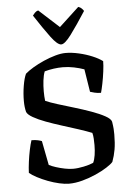

<svg xmlns="http://www.w3.org/2000/svg" viewBox="-63 -1013 724 1059"><g transform="rotate(-5 299.5 -483.5)"><path d="M276 0Q253 0 222 -7Q191 -14 159.5 -26Q128 -38 101.5 -52Q75 -66 60 -79Q61 -106 65.5 -140Q70 -174 76.5 -205Q83 -236 90 -257Q111 -257 126 -253.5Q141 -250 147 -247L173 -113Q188 -105 211.5 -97.5Q235 -90 260 -85Q285 -80 305 -80Q332 -80 365 -87Q398 -94 418 -103Q426 -119 430 -145Q434 -171 434 -200Q434 -217 433 -235.5Q432 -254 428 -268Q398 -280 355 -294Q312 -308 265.5 -322.5Q219 -337 177.5 -352.5Q136 -368 108 -384Q80 -400 74 -415Q67 -442 67 -476Q67 -518 74 -560Q81 -602 92 -625Q109 -640 136.5 -656.5Q164 -673 197 -687.5Q230 -702 262 -711Q294 -720 319 -720Q353 -720 392.5 -711Q432 -702 466.5 -687.5Q501 -673 522 -657Q522 -634 517.5 -599.5Q513 -565 506.5 -533Q500 -501 495 -484Q477 -484 460 -488Q443 -492 435 -495L415 -621Q390 -630 359 -636.5Q328 -643 297 -643Q247 -643 196 -629Q188 -609 184.5 -579.5Q181 -550 181 -520Q181 -491 184 -467Q208 -456 250 -443Q292 -430 340.5 -415.5Q389 -401 433.5 -385Q478 -369 508 -352.5Q538 -336 542 -320Q546 -295 547 -280Q548 -265 548 -249Q548 -201 542 -166Q536 -131 524 -99Q514 -87 487.5 -70Q461 -53 425 -37Q389 -21 350 -10.5Q311 0 276 0ZM300 -769Q279 -769 243 -817.5Q207 -866 158 -941Q162 -947 170 -955.5Q178 -964 189 -967L301 -865L411 -967Q422 -964 430 -956Q438 -948 441 -942Q392 -866 356 -817.5Q320 -769 300 -769Z"/></g></svg>

Font: Texturina 72pt SemiBold
Style: Regular
Weight: 600
Designer: Guillermo Torres Carreño
Foundry: Omnibus-Type
Version: Version 1.002; ttfautohint (v1.8.3)